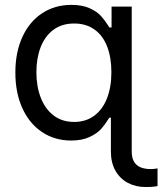

<svg xmlns="http://www.w3.org/2000/svg" viewBox="-20 -557 657 776"><path d="M428.2 55.9V20.7H512.4V55.9Q512.4 82.2 522.4 97.7Q532.5 113.3 549.6 119.8Q566.6 126.4 589.8 126.4Q601.5 126.4 616.7 123.6V194.8Q613.3 195.4 611.7 195.8Q610.2 196.1 607 196.8Q595.6 198.9 568.4 198.9Q528.7 198.9 497.1 182.3Q465.5 165.7 446.8 133.3Q428.2 100.8 428.2 55.9ZM42.1 -263.8Q42.1 -346.3 70.8 -408.3Q99.4 -470.3 150.9 -503.8Q202.3 -537.3 268.6 -537.3Q312.8 -537.3 342.9 -523.5Q372.9 -509.7 388.5 -492.1Q404 -474.4 418.5 -451.7Q419.5 -449.9 420.2 -448.9Q420.9 -447.9 422 -446.1H462.7V-81.5H422Q420.6 -78.7 419.2 -77.3Q404.7 -53.9 388.8 -35.9Q372.9 -18 342.4 -3.5Q311.8 11 267.3 11Q201.7 11 150.6 -22.8Q99.4 -56.6 70.8 -118.8Q42.1 -180.9 42.1 -263.8ZM428.2 20.7V-125.7L456.5 -259.7L430.9 -430.2V-530.4H512.4V20.7ZM430.2 -265.2Q430.2 -324.6 413 -369.1Q395.7 -413.7 361.7 -437.8Q327.7 -462 279.7 -462Q230 -462 195.8 -436.5Q161.6 -410.9 144.3 -366.4Q127.1 -321.8 127.1 -265.2Q127.1 -207.9 144.7 -162.3Q162.3 -116.7 196.5 -90.5Q230.7 -64.2 279.7 -64.2Q327 -64.2 361 -89.4Q395 -114.6 412.6 -160Q430.2 -205.5 430.2 -265.2Z"/></svg>

Font: Pretendard Variable
Style: Regular
Weight: 400
Designer: Base glyphs from Inter by Rasmus Andersson; Hangul glyphs from Noto Sans CJK(Source Han Sans) by Jang Soo-young and Kang
Foundry: Kil Hyung-jin
Version: Version 1.100;FEAKit 1.0